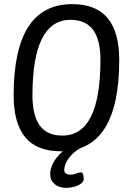

<svg xmlns="http://www.w3.org/2000/svg" viewBox="-20 -726 624 929"><path d="M274 6Q158 6 102 -62Q46 -130 46 -265Q46 -706 329 -706Q445 -706 501 -638Q557 -570 557 -436Q557 6 274 6ZM282 -70Q466 -70 466 -437Q466 -533 430.5 -581.5Q395 -630 321 -630Q137 -630 137 -264Q137 -167 172.5 -118.5Q208 -70 282 -70ZM302 183Q265 183 244 164.5Q223 146 223 118Q223 78 252 39.5Q281 1 321 -17L370 -10Q333 11 312 40.5Q291 70 291 96Q291 109 299 114Q307 119 319 119Q336 119 349.5 113.5Q363 108 372 108Q380 108 382.5 119.5Q385 131 385 140Q385 153 372 162.5Q359 172 339.5 177.5Q320 183 302 183Z"/></svg>

Font: Asap Condensed Condensed Regular
Style: Italic
Weight: 400
Width: 3
Italic angle: -6°
Designer: Pablo Cosgaya
Foundry: Omnibus-Type
Version: Version 3.001; ttfautohint (v1.8.4.7-5d5b)